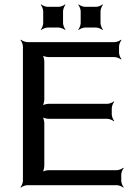

<svg xmlns="http://www.w3.org/2000/svg" viewBox="-20 -840 620 871"><path d="M530 -20V-48C530 -57 536 -72 541 -77L539 -79C534 -74 519 -68 510 -68H201C192 -68 175 -64 170 -59L172 -57C177 -62 181 -79 181 -88V-281C181 -290 177 -307 172 -312L170 -310C175 -305 192 -301 201 -301H467C476 -301 491 -295 496 -290L498 -292C493 -297 487 -312 487 -321V-349C487 -358 493 -373 498 -378L496 -380C491 -375 476 -369 467 -369H201C192 -369 175 -365 170 -360L172 -358C177 -363 181 -380 181 -389V-561C181 -570 177 -587 172 -592L170 -590C175 -585 192 -581 201 -581H500C509 -581 524 -575 529 -570L531 -572C526 -577 520 -592 520 -601V-629C520 -638 526 -653 531 -658L529 -660C524 -655 509 -649 500 -649H104C95 -649 80 -655 75 -660L73 -658C78 -653 84 -638 84 -629V-20C84 -11 78 4 73 9L75 11C80 6 95 0 104 0H510C519 0 534 6 539 11L541 9C536 4 530 -11 530 -20ZM266 -735V-789C266 -798 272 -813 277 -818L275 -820C270 -815 255 -809 246 -809H196C187 -809 172 -815 167 -820L165 -818C170 -813 176 -798 176 -789V-735C176 -726 170 -711 165 -706L167 -704C172 -709 187 -715 196 -715H246C255 -715 270 -709 275 -704L277 -706C272 -711 266 -726 266 -735ZM436 -735V-789C436 -798 442 -813 447 -818L445 -820C440 -815 425 -809 416 -809H366C357 -809 342 -815 337 -820L335 -818C340 -813 346 -798 346 -789V-735C346 -726 340 -711 335 -706L337 -704C342 -709 357 -715 366 -715H416C425 -715 440 -709 445 -704L447 -706C442 -711 436 -726 436 -735Z"/></svg>

Font: Gamestation Storm
Style: Regular
Weight: 400
Designer: Jonas Hecksher
Foundry: Jonas Hecksher, Playtypeª, e-types AS
Version: Version 1.003